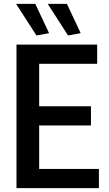

<svg xmlns="http://www.w3.org/2000/svg" viewBox="-20 -970 563 990"><path d="M65 -740H481V-641H182V-422H449V-323H182V-99H490V0H65ZM168 -787 63 -950H162L233 -799ZM331 -787 226 -950H325L396 -799Z"/></svg>

Font: Encode Sans Compressed
Style: SemiBold
Weight: 600
Designer: Pablo Impallari, Andres Torresi
Foundry: Pablo Impallari, Andres Torresi
Version: Version 1.000; ttfautohint (v1.00) -l 8 -r 50 -G 200 -x 14 -